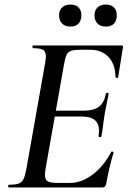

<svg xmlns="http://www.w3.org/2000/svg" viewBox="-20 -825 565 845"><path d="M19 -12Q48 -12 62 -17Q76 -22 83 -36Q90 -50 96 -81L178 -544Q182 -570 182 -576Q182 -598 169.5 -605.5Q157 -613 125 -613Q123 -613 123 -619Q123 -625 125 -625H515Q523 -625 521 -616L500 -485Q500 -482 496 -482Q493 -482 490.5 -483.5Q488 -485 488 -486Q488 -541 458 -573.5Q428 -606 378 -606H337Q307 -606 293.5 -601.5Q280 -597 273.5 -584.5Q267 -572 262 -543L181 -85Q178 -67 178 -55Q178 -34 190 -27Q202 -20 233 -20H288Q339 -20 388 -57Q437 -94 469 -156Q469 -158 473 -158Q476 -158 478.5 -156.5Q481 -155 480 -154Q462 -96 447 -15Q445 -7 441.5 -3.5Q438 0 431 0H19Q16 0 16 -6Q16 -12 19 -12ZM414 -226Q416 -242 416 -249Q416 -312 342 -312H183L186 -338H349Q392 -338 415 -355Q438 -372 446 -412Q447 -417 453 -416.5Q459 -416 458 -411Q449 -365 446 -351Q445 -344 441 -325L436 -292Q435 -283 432.5 -263Q430 -243 426 -225Q425 -221 419 -221.5Q413 -222 414 -226ZM396 -758Q396 -780 409.5 -792.5Q423 -805 446 -805Q469 -805 481.5 -792.5Q494 -780 494 -758Q494 -734 481.5 -721Q469 -708 446 -708Q423 -708 409.5 -721Q396 -734 396 -758ZM240 -758Q240 -780 253.5 -792.5Q267 -805 290 -805Q313 -805 325.5 -792.5Q338 -780 338 -758Q338 -734 325.5 -721Q313 -708 290 -708Q267 -708 253.5 -721Q240 -734 240 -758Z"/></svg>

Font: Cormorant Infant SemiBold
Style: Italic
Weight: 600
Italic angle: -10°
Designer: Christian Thalmann (Catharsis Fonts)
Foundry: Catharsis Fonts
Version: Version 4.000